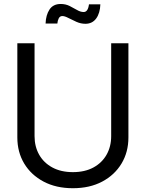

<svg xmlns="http://www.w3.org/2000/svg" viewBox="-20 -948 743 979"><path d="M351.6 11.7Q266.1 11.7 202.4 -22Q138.7 -55.7 103.5 -114Q68.4 -172.4 68.4 -247.1V-727.5H156.2V-253.9Q156.2 -200.7 179.7 -159.2Q203.1 -117.7 247.1 -94Q291 -70.3 351.6 -70.3Q412.6 -70.3 456.3 -94Q500 -117.7 523.4 -159.2Q546.9 -200.7 546.9 -253.9V-727.5H634.8V-247.1Q634.8 -172.4 599.6 -114Q564.5 -55.7 501 -22Q437.5 11.7 351.6 11.7ZM415.5 -826.7Q392.1 -826.7 369.6 -836.7Q347.2 -846.7 328.6 -856.4Q310.1 -866.2 297.9 -866.2Q285.2 -866.2 279.3 -854Q273.4 -841.8 272.5 -828.1H212.4Q213.9 -871.1 232.4 -899.4Q251 -927.7 289.6 -927.7Q314.5 -927.7 335 -917.5Q355.5 -907.2 373 -897Q390.6 -886.7 406.7 -886.7Q428.7 -886.7 433.6 -925.8H491.7Q490.2 -880.9 470.5 -853.8Q450.7 -826.7 415.5 -826.7Z"/></svg>

Font: Inter Display
Style: Regular
Weight: 400
Designer: Rasmus Andersson
Foundry: rsms
Version: Version 4.001;git-9221beed3